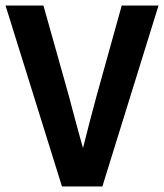

<svg xmlns="http://www.w3.org/2000/svg" viewBox="-24 -674 593 694"><path d="M-4 -654 200 0H346L549 -654H416L325 -327C308 -265 292 -202 276 -139C267 -172 258 -202 250 -233C242 -264 233 -295 225 -327L133 -654Z"/></svg>

Font: Source Sans Pro SemBd
Style: Regular
Weight: 700
Designer: Paul D. Hunt
Foundry: Adobe Systems Incorporated
Version: Version 2.020;PS 2.0;hotconv 1.0.86;makeotf.lib2.5.63406